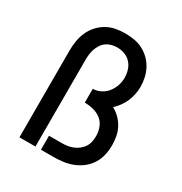

<svg xmlns="http://www.w3.org/2000/svg" viewBox="-173 -871 946 998"><g transform="rotate(30 300.0 -371.5)"><path d="M85 0V-520Q85 -549 89.5 -577.5Q94 -606 105.5 -632.5Q117 -659 136.5 -681Q156 -703 181 -717.5Q206 -732 234.5 -737.5Q263 -743 292 -743Q319 -743 346 -738.5Q373 -734 397.5 -721.5Q422 -709 441.5 -690Q461 -671 474 -647Q487 -623 493 -596Q499 -569 499 -542Q499 -519 494.5 -496.5Q490 -474 481 -453Q472 -432 458.5 -413.5Q445 -395 428 -379Q451 -367 470 -348Q489 -329 501 -306Q513 -283 518 -257Q523 -231 523 -205Q523 -175 516.5 -146Q510 -117 494.5 -92Q479 -67 455.5 -48.5Q432 -30 404.5 -19Q377 -8 348 -4Q319 0 289 0H214V-84H289Q307 -84 324 -86.5Q341 -89 357 -95.5Q373 -102 387 -113Q401 -124 410.5 -138.5Q420 -153 423.5 -170Q427 -187 427 -205Q427 -231 417.5 -256Q408 -281 387.5 -297Q367 -313 341 -319.5Q315 -326 289 -326V-409Q313 -409 335.5 -420.5Q358 -432 373 -451Q388 -470 396 -493.5Q404 -517 404 -541Q404 -564 397 -586.5Q390 -609 374.5 -626Q359 -643 337 -651Q315 -659 292 -659Q275 -659 258.5 -654.5Q242 -650 228.5 -640.5Q215 -631 205.5 -616.5Q196 -602 190.5 -586Q185 -570 183 -553.5Q181 -537 181 -520V0Z"/></g></svg>

Font: Iosevka Medium Extended
Style: Regular
Weight: 500
Width: 7
Monospace: yes
Designer: Belleve Invis
Foundry: Belleve Invis
Version: Version 32.5.0; ttfautohint (v1.8.4)